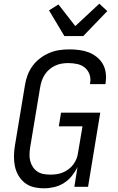

<svg xmlns="http://www.w3.org/2000/svg" viewBox="-20 -1010 640 1038"><path d="M218 8Q189 8 162 1.5Q135 -5 114 -21.5Q93 -38 79.5 -61.5Q66 -85 60.5 -111.5Q55 -138 55.5 -167Q56 -196 61 -225L115 -550Q119 -577 129 -603.5Q139 -630 156 -653.5Q173 -677 197 -695Q221 -713 247 -724Q273 -735 300.5 -739Q328 -743 355 -743Q382 -743 409 -739.5Q436 -736 459.5 -727Q483 -718 503 -702Q523 -686 535.5 -664.5Q548 -643 551.5 -616.5Q555 -590 551 -563L550 -555H467V-560Q472 -585 464 -607.5Q456 -630 438.5 -644.5Q421 -659 397 -664Q373 -669 348 -669Q331 -669 313 -666Q295 -663 278 -655Q261 -647 246.5 -634.5Q232 -622 222 -606.5Q212 -591 206 -573.5Q200 -556 197 -538L143 -213Q140 -194 139.5 -175.5Q139 -157 143.5 -139.5Q148 -122 157.5 -107.5Q167 -93 181.5 -83Q196 -73 214 -69.5Q232 -66 251 -66Q268 -66 284.5 -68Q301 -70 318.5 -77Q336 -84 350.5 -95Q365 -106 376 -120.5Q387 -135 393.5 -151.5Q400 -168 402 -185L426 -327H298L310 -401H522L456 0H382L399 -107Q387 -82 368.5 -59Q350 -36 325.5 -20.5Q301 -5 273 1.5Q245 8 218 8ZM328 -815 245 -954 296 -986 387 -869 517 -990 560 -950 430 -815Z"/></svg>

Font: Iosevka Aile Oblique
Style: Regular
Weight: 400
Italic angle: -9°
Designer: Belleve Invis
Foundry: Belleve Invis
Version: Version 31.1.0; ttfautohint (v1.8.4)